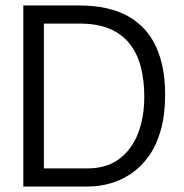

<svg xmlns="http://www.w3.org/2000/svg" viewBox="-20 -680 670 700"><path d="M106 0V-66H298Q368 -66 414 -100Q460 -134 483 -193Q506 -252 506 -328Q506 -387 493.5 -435.5Q481 -484 453.5 -519.5Q426 -555 381 -574.5Q336 -594 270 -594H106V-660H269Q377 -660 446.5 -621Q516 -582 549 -509.5Q582 -437 582 -336Q582 -262 566.5 -206.5Q551 -151 523 -111.5Q495 -72 459 -47.5Q423 -23 382.5 -11.5Q342 0 300 0ZM65 0V-660H140V0Z"/></svg>

Font: Bricolage Grotesque 72pt Light
Style: Regular
Weight: 300
Designer: Mathieu Triay
Foundry: Atelier Triay
Version: Version 1.001;gftools[0.9.33.dev8+g029e19f]